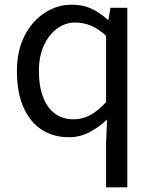

<svg xmlns="http://www.w3.org/2000/svg" viewBox="-20 -577 660 826"><path d="M436.4 229V36.2L440.6 -62.9Q407.5 -31 366.1 -8.8Q324.6 13.4 276.6 13.4Q208.7 13.4 158.3 -19.9Q107.9 -53.1 80.3 -116.8Q52.8 -180.4 52.8 -271Q52.8 -359.1 85.8 -423.2Q118.9 -487.2 172.6 -522Q226.3 -556.8 288.4 -556.8Q336 -556.8 372.1 -540.3Q408.2 -523.8 443.6 -491.7H446.4L455.3 -543.4H527.8V229ZM296.8 -63.7Q335 -63.7 368.9 -82.2Q402.8 -100.8 436.4 -137.9V-422.9Q402.4 -454.1 370 -467.1Q337.5 -480.1 303.5 -480.1Q260.6 -480.1 225.1 -453.7Q189.6 -427.3 168.4 -380.6Q147.3 -333.9 147.3 -271.8Q147.3 -206.8 164.9 -160.1Q182.5 -113.4 216.1 -88.5Q249.7 -63.7 296.8 -63.7Z"/></svg>

Font: Noto Sans HK Thin
Style: Regular
Weight: 100
Designer: Ryoko NISHIZUKA 西塚涼子 (kana, bopomofo & ideographs); Paul D. Hunt (Latin, Greek & Cyrillic); Sandoll Communications 산돌커뮤니
Foundry: Adobe
Version: Version 2.004-H2;hotconv 1.0.118;makeotfexe 2.5.65603